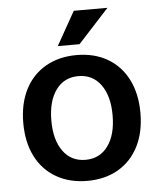

<svg xmlns="http://www.w3.org/2000/svg" viewBox="-52 -757 682 818"><g transform="rotate(-5 288.5 -348.5)"><path d="M289 -523Q365 -523 421.5 -490Q478 -457 508.5 -396.5Q539 -336 539 -254Q539 -172 508.5 -111.5Q478 -51 421.5 -18Q365 15 289 15Q213 15 156 -18Q99 -51 68.5 -111.5Q38 -172 38 -254Q38 -336 68.5 -396.5Q99 -457 156 -490Q213 -523 289 -523ZM289 -433Q228 -433 193 -385Q158 -337 158 -254Q158 -171 193 -123Q228 -75 289 -75Q350 -75 385 -123Q420 -171 420 -254Q420 -337 385 -385Q350 -433 289 -433ZM213 -568 294 -712H438L306 -568Z"/></g></svg>

Font: CST
Style: Medium
Weight: 500
Version: Version 1.00